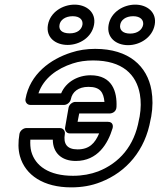

<svg xmlns="http://www.w3.org/2000/svg" viewBox="-20 -774 689 829"><path d="M483 -312C486 -378 465 -449 371 -449C317 -449 265 -421 244 -371H146C168 -436 226 -478 294 -500C321 -509 351 -513 382 -513C509 -513 569 -452 584 -367C589 -338 589 -306 583 -271L580 -257C560 -143 495 -70 404 -34C372 -22 336 -15 295 -15C191 -15 132 -58 115 -120C111 -135 110 -153 111 -171H208C208 -115 245 -79 307 -79C402 -79 446 -154 466 -220C469 -230 468 -248 446 -248H315L322 -284H453C463 -284 482 -290 483 -312ZM431 -334H305C294 -334 279 -324 276 -309L261 -223C259 -212 266 -198 281 -198H408C390 -155 365 -129 315 -129C268 -129 253 -154 260 -196C262 -207 254 -221 239 -221H93C82 -221 67 -211 64 -196C58 -161 58 -129 66 -100C89 -17 169 35 287 35C333 35 375 28 415 12C526 -31 607 -125 630 -257L633 -271C640 -311 640 -349 634 -384C616 -488 537 -563 391 -563C355 -563 320 -558 287 -547C199 -519 109 -455 90 -346C88 -335 96 -321 111 -321H257C268 -321 283 -331 286 -346C292 -377 318 -399 362 -399C413 -399 427 -375 431 -334ZM281 -630C246 -630 233 -646 237 -667C240 -687 261 -704 294 -704C326 -704 339 -687 336 -667C332 -646 314 -630 281 -630ZM272 -580C323 -580 376 -612 386 -667C396 -721 353 -754 302 -754C251 -754 197 -722 187 -667C177 -611 221 -580 272 -580ZM542 -629C509 -629 495 -646 499 -667C502 -687 522 -704 555 -704C587 -704 601 -687 598 -667C594 -646 574 -629 542 -629ZM533 -579C584 -579 638 -612 648 -667C658 -721 615 -754 564 -754C513 -754 459 -722 449 -667C439 -612 481 -579 533 -579Z"/></svg>

Font: Asimov
Style: WidOuIt
Weight: 500
Designer: Google
Version: Version 2.000980; 2014